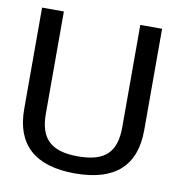

<svg xmlns="http://www.w3.org/2000/svg" viewBox="-70 -644 667 720"><g transform="rotate(10 263.0 -284.5)"><path d="M33 -194C33 -60 108 11 262 11C416 11 490 -60 490 -194V-580H407V-191C407 -97 367 -54 262 -54C157 -54 116 -98 116 -191V-580H33Z"/></g></svg>

Font: Charger Sport
Style: DfBdExt
Weight: 400
Designer: Jasper
Foundry: Cannot Into Space Fonts
Version: Version 1.1